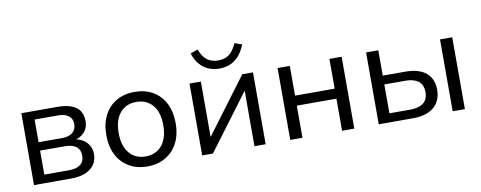

<svg xmlns="http://www.w3.org/2000/svg" viewBox="-62 -989 3215 1284"><g transform="rotate(-10 1546.0 -347.0)"><path d="M83 0V-488H327Q385 -488 423 -473.5Q461 -459 479 -430.5Q497 -402 497 -360Q497 -315 467 -284Q437 -253 387 -245V-255Q427 -253 455 -237Q483 -221 498.5 -195Q514 -169 514 -135Q514 -73 467 -36.5Q420 0 335 0ZM163 -57H331Q381 -57 408 -77.5Q435 -98 435 -138Q435 -179 408 -199.5Q381 -220 331 -220H163ZM163 -277H323Q368 -277 393.5 -297.5Q419 -318 419 -355Q419 -392 393.5 -411.5Q368 -431 323 -431H163Z M853 9Q781 9 728 -22.5Q675 -54 646 -110.5Q617 -167 617 -244Q617 -322 646 -378.5Q675 -435 728 -466Q781 -497 852 -497Q924 -497 977 -466Q1030 -435 1059 -378Q1088 -321 1088 -244Q1088 -167 1059 -110.5Q1030 -54 977 -22.5Q924 9 853 9ZM852 -59Q922 -59 963 -107.5Q1004 -156 1004 -245Q1004 -333 963 -381Q922 -429 852 -429Q783 -429 742 -381Q701 -333 701 -245Q701 -156 742 -107.5Q783 -59 852 -59Z M1225 0V-488H1302V-85H1282L1583 -488H1656V0H1580V-404H1600L1298 0ZM1440 -552Q1400 -552 1366 -566.5Q1332 -581 1306.5 -611Q1281 -641 1268 -685L1318 -703Q1336 -653 1366 -630Q1396 -607 1441 -607Q1486 -607 1515.5 -628.5Q1545 -650 1568 -702L1617 -685Q1599 -638 1572.5 -608.5Q1546 -579 1512.5 -565.5Q1479 -552 1440 -552Z M1823 0V-488H1906V-286H2175V-488H2258V0H2175V-218H1906V0Z M2424 0V-488H2507V-316H2658Q2752 -316 2800.5 -275Q2849 -234 2849 -159Q2849 -110 2826.5 -74Q2804 -38 2761.5 -19Q2719 0 2658 0ZM2507 -60H2649Q2706 -60 2737.5 -84Q2769 -108 2769 -158Q2769 -209 2737.5 -232.5Q2706 -256 2649 -256H2507ZM2926 0V-488H3009V0Z"/></g></svg>

Font: Nunito Sans 11pt
Style: Regular
Weight: 400
Version: Version 3.101;gftools[0.9.27]